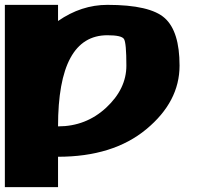

<svg xmlns="http://www.w3.org/2000/svg" viewBox="-20 -645 884 790"><path d="M500 -375Q500 -468.8 490.2 -484.4Q480.5 -500 421.9 -500Q218.8 -500 218.8 -125Q334 -125 417 -202.1Q500 -279.3 500 -375ZM218.8 -625V-558.6Q314.5 -625 421.9 -625Q597.7 -625 658.2 -570.3Q718.8 -515.6 718.8 -375Q718.8 -226.6 582 -113.3Q445.3 0 218.8 0V125H0V-625Z"/></svg>

Font: CraftyPE
Style: Regular
Weight: 400
Designer: Erek Butcher
Foundry: Haunted Coop
Version: Version 0.018;April 4, 2024;FontCreator 15.0.0.2962 64-bit